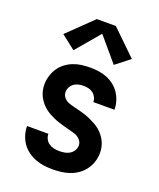

<svg xmlns="http://www.w3.org/2000/svg" viewBox="-143 -852 785 948"><g transform="rotate(20 250.0 -378.0)"><path d="M248 8Q225 8 202 5Q179 2 157 -6.5Q135 -15 116 -29Q97 -43 84 -62Q71 -81 64 -103.5Q57 -126 57 -150H169Q169 -136 175.5 -123Q182 -110 194 -102Q206 -94 220 -91Q234 -88 248 -88Q263 -88 277 -90.5Q291 -93 303 -100.5Q315 -108 322.5 -120.5Q330 -133 330 -147Q330 -163 319 -175.5Q308 -188 293.5 -193.5Q279 -199 263.5 -202.5Q248 -206 233 -210.5Q218 -215 203 -219.5Q188 -224 173.5 -230.5Q159 -237 145.5 -244.5Q132 -252 120 -262Q108 -272 98 -284.5Q88 -297 81 -311Q74 -325 70.5 -340.5Q67 -356 67 -372Q67 -394 73.5 -416.5Q80 -439 92.5 -458Q105 -477 123 -491Q141 -505 162.5 -513.5Q184 -522 206.5 -525Q229 -528 252 -528Q274 -528 296.5 -525Q319 -522 340 -513.5Q361 -505 379 -491Q397 -477 409.5 -458Q422 -439 428.5 -417Q435 -395 435 -373H324Q324 -386 318 -398Q312 -410 301.5 -418Q291 -426 278 -429Q265 -432 252 -432Q238 -432 225 -429Q212 -426 201.5 -418.5Q191 -411 184.5 -398.5Q178 -386 178 -373Q178 -357 188.5 -344.5Q199 -332 214 -326.5Q229 -321 244 -317.5Q259 -314 274.5 -310Q290 -306 305 -301Q320 -296 334 -289.5Q348 -283 362 -275.5Q376 -268 388 -258Q400 -248 410 -235.5Q420 -223 427 -209Q434 -195 437.5 -179.5Q441 -164 441 -149Q441 -125 434 -102.5Q427 -80 413.5 -61Q400 -42 381 -28Q362 -14 340 -6Q318 2 295 5Q272 8 248 8ZM144 -580 70 -638 200 -764H300L430 -638L356 -580L250 -705Z"/></g></svg>

Font: Zed Mono
Style: Bold
Weight: 700
Monospace: yes
Designer: Belleve Invis
Foundry: Belleve Invis
Version: Version 1.0.0; ttfautohint (v1.8.4)